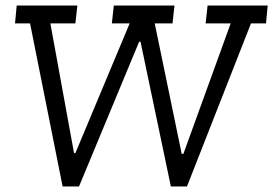

<svg xmlns="http://www.w3.org/2000/svg" viewBox="-20 -670 982 690"><path d="M936 -586H882L652 0H594L485 -520H480L264 0H205L88 -586H34L40 -650H258L251 -586H161L246 -120H251L446 -586H382L389 -650H607L600 -586H536L633 -117H639L809 -586H719L726 -650H942Z"/></svg>

Font: Zilla Slab Regular
Style: Italic
Weight: 400
Italic angle: -6°
Designer: Typotheque.com
Foundry: Typotheque type foundry
Version: Version 1.1; 2017; ttfautohint (v1.6)